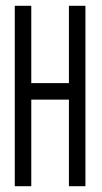

<svg xmlns="http://www.w3.org/2000/svg" viewBox="-20 -643 353 663"><path d="M31 0V-623H88V-356H218V-623H275V0H218V-299H88V0Z"/></svg>

Font: Inconsolata ExtraCondensed Thin
Style: Regular
Weight: 100
Width: 2
Monospace: yes
Designer: Raph Levien, Cyreal, Brenton Simpson
Foundry: Raph Levien, Cyreal, Google
Version: Version 3.100; ttfautohint (v1.8.4.7-5d5b)